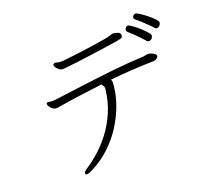

<svg xmlns="http://www.w3.org/2000/svg" viewBox="-133 -936 1266 1150"><g transform="rotate(-20 500.0 -361.5)"><path d="M928 -638Q919 -638 913 -646Q906 -655 888.5 -672Q871 -689 852.5 -706Q834 -723 823 -731Q815 -737 815 -744Q815 -752 821.5 -758Q828 -764 836 -764Q843 -764 861.5 -752Q880 -740 901.5 -723Q923 -706 938.5 -690Q954 -674 954 -666Q954 -656 946 -647Q938 -638 928 -638ZM857 -581Q847 -581 842 -589Q835 -598 818 -615.5Q801 -633 783 -650.5Q765 -668 754 -677Q748 -683 748 -690Q748 -698 754 -705Q760 -712 769 -712Q775 -712 793.5 -699Q812 -686 832.5 -668Q853 -650 868 -633Q883 -616 883 -608Q883 -598 875 -589.5Q867 -581 857 -581ZM661 -697Q663 -697 664.5 -697.5Q666 -698 669 -698Q681 -698 697.5 -692Q714 -686 714 -672Q714 -655 699 -652.5Q684 -650 673 -647Q646 -643 602 -636.5Q558 -630 508 -623Q458 -616 412.5 -610.5Q367 -605 337 -602Q331 -602 325.5 -601Q320 -600 315 -600Q298 -600 283.5 -615.5Q269 -631 269 -640Q269 -648 278 -651Q279 -651 280 -651.5Q281 -652 282 -652Q288 -652 295.5 -649Q303 -646 321 -646H330Q339 -647 371 -650.5Q403 -654 446.5 -659.5Q490 -665 533 -671.5Q576 -678 608 -683.5Q640 -689 647 -693ZM827 -511Q837 -510 852.5 -502.5Q868 -495 871 -487Q871 -486 871.5 -485Q872 -484 872 -483Q872 -474 862.5 -467Q853 -460 840 -459Q772 -458 701 -453.5Q630 -449 562 -442Q568 -436 568 -423Q568 -401 560.5 -360Q553 -319 533.5 -268Q514 -217 479.5 -162Q445 -107 392.5 -56.5Q340 -6 265 32Q247 41 235 41Q229 41 226 38Q225 37 225 33Q225 22 248 7Q283 -15 325 -51.5Q367 -88 406.5 -139Q446 -190 475 -256Q504 -322 513 -403V-406Q513 -417 507.5 -423Q502 -429 500 -435Q418 -425 346 -415Q274 -405 221 -396Q208 -393 197 -393Q181 -393 166.5 -409Q152 -425 152 -435Q152 -442 155.5 -443.5Q159 -445 161 -445Q165 -445 172 -443.5Q179 -442 191 -442Q195 -442 199.5 -442Q204 -442 209 -443Q297 -454 395 -467Q493 -480 594.5 -491Q696 -502 792 -506Q800 -507 808.5 -509Q817 -511 824 -511Z"/></g></svg>

Font: Moon Stars Kai HW Light
Style: Regular
Weight: 300
Designer: GuiWonder
Version: Version 1.101